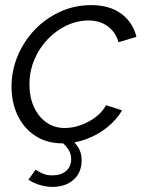

<svg xmlns="http://www.w3.org/2000/svg" viewBox="-20 -550 566 750"><path d="M225 10Q162 10 117 -20Q72 -50 48.5 -100Q25 -150 25 -211Q25 -274 49 -331.5Q73 -389 115.5 -433.5Q158 -478 214.5 -504Q271 -530 336 -530Q408 -530 453.5 -496.5Q499 -463 513 -406L443 -385Q431 -426 400 -448Q369 -470 326 -470Q282 -470 240.5 -450.5Q199 -431 166 -396.5Q133 -362 114 -316.5Q95 -271 95 -220Q95 -171 112.5 -132.5Q130 -94 161 -72Q192 -50 233 -50Q265 -50 297.5 -62Q330 -74 356 -94.5Q382 -115 394 -139L457 -119Q435 -82 398.5 -52.5Q362 -23 317 -6.5Q272 10 225 10ZM185 180Q162 180 137 173Q112 166 91 152L119 113Q135 123 149.5 129Q164 135 185 135Q218 135 238 118Q258 101 258 71Q258 50 246.5 33Q235 16 215 0L245 -19Q269 1 284 23.5Q299 46 299 75Q299 124 267.5 152Q236 180 185 180Z"/></svg>

Font: Raleway
Style: Italic
Weight: 400
Italic angle: -12°
Designer: Matt McInerney, Pablo Impallari, Rodrigo Fuenzalida
Foundry: Matt McInerney, Pablo Impallari, Rodrigo Fuenzalida
Version: Version 4.026